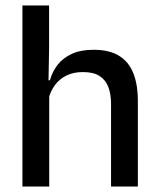

<svg xmlns="http://www.w3.org/2000/svg" viewBox="-20 -682 580 702"><path d="M484 0H386V-302Q386 -337.5 376.2 -363.5Q366.5 -389.5 344.2 -404Q322 -418.5 283.5 -418.5Q248 -418.5 222.2 -405.5Q196.5 -392.5 180.5 -370.5Q164.5 -348.5 157.5 -320.5L138 -388.5H162.5Q171 -419.5 190.5 -444.8Q210 -470 242.5 -485Q275 -500 322 -500Q379.5 -500 415 -478.2Q450.5 -456.5 467.2 -415Q484 -373.5 484 -313ZM160 0H62V-662H159.5V-506L157 -365L160 -358Z"/></svg>

Font: Anek Malayalam Medium
Style: Regular
Weight: 500
Designer: Maithili Shingre (Malayalam) & Yesha Goshar (Latin)
Foundry: Ek Type
Version: Version 1.003